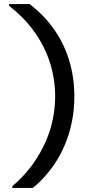

<svg xmlns="http://www.w3.org/2000/svg" viewBox="-20 -820 430 940"><path d="M40 100V92Q110 32 156.5 -39.5Q203 -111 226.5 -189Q250 -267 250 -348Q250 -430 226 -508.5Q202 -587 152 -659Q102 -731 24 -792V-800H125Q197 -745 246 -674.5Q295 -604 319.5 -521.5Q344 -439 344 -348Q344 -258 320 -175Q296 -92 250.5 -22.5Q205 47 141 100Z"/></svg>

Font: Envelope Sans Variable
Style: Regular
Weight: 500
Designer: Andreas Rasmussen / Norman Anderson
Foundry: mail.de GmbH
Version: Version 1.150